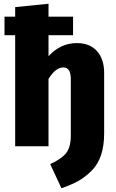

<svg xmlns="http://www.w3.org/2000/svg" viewBox="-20 -781 621 1025"><path d="M391 -551Q459 -551 497.5 -508.5Q536 -466 536 -391V-69Q536 -3 519.5 46.5Q503 96 470 129.5Q437 163 399 184.5Q361 206 308 224L248 95Q306 69 332 37.5Q358 6 358 -58V-359Q358 -421 318 -421Q277 -421 239 -360V0H61V-593H4V-692H61V-743L239 -761V-692H370V-593H239V-481Q303 -551 391 -551Z"/></svg>

Font: FiraGO ExtraBold
Style: Regular
Weight: 800
Designer: bBox Type
Foundry: bBox Type GmbH
Version: Version 1.001;PS 001.001;hotconv 1.0.88;makeotf.lib2.5.64775